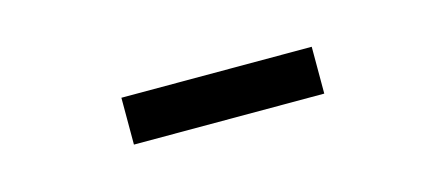

<svg xmlns="http://www.w3.org/2000/svg" viewBox="-24 -706 547 236"><g transform="rotate(-15 250.0 -588.0)"><path d="M128.9 -618.2H371.1V-558.6H128.9Z"/></g></svg>

Font: BabelStone Shapes
Style: Regular
Weight: 400
Designer: Andrew West
Foundry: BabelStone
Version: Version 15.0.0 September 13, 2022